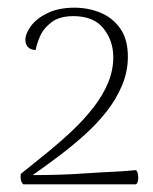

<svg xmlns="http://www.w3.org/2000/svg" viewBox="-20 -721 398 500"><path d="M41 -241Q36 -245 34.5 -252Q33 -259 34 -268Q69 -296 104 -324.5Q139 -353 169.5 -382Q200 -411 224 -442Q248 -473 261.5 -505.5Q275 -538 275 -572Q275 -615 249.5 -647Q224 -679 171 -679Q135 -679 114 -663Q93 -647 84 -626Q75 -605 73 -591Q64 -591 58 -594.5Q52 -598 49 -604Q46 -610 46 -617Q46 -633 60.5 -653Q75 -673 104 -687Q133 -701 174 -701Q210 -701 241.5 -688Q273 -675 293 -647Q313 -619 313 -573Q313 -535 298 -499Q283 -463 257.5 -430.5Q232 -398 199.5 -369Q167 -340 132.5 -314Q98 -288 65 -265Q97 -265 132 -266Q167 -267 202 -269.5Q237 -272 271 -273.5Q305 -275 334 -278Q337 -276 338.5 -270.5Q340 -265 340 -258.5Q340 -252 338.5 -247Q337 -242 333 -241Z"/></svg>

Font: Arima ExtraLight
Style: Regular
Weight: 250
Designer: Joana Correia and Natanael Gama
Foundry: NDISCOVER
Version: Version 1.101;gftools[0.9.23]